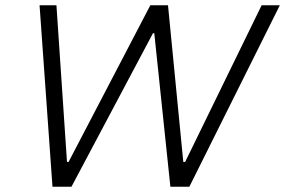

<svg xmlns="http://www.w3.org/2000/svg" viewBox="-20 -708 1081 728"><path d="M130 -688 179 0H251L560 -582H565L626 0H698L1041 -688H972L682 -94H675L617 -688H550L240 -94H234L194 -688Z"/></svg>

Font: Saira UNSAM Light Italic
Style: Regular
Weight: 300
Italic angle: -12°
Designer: Hector Gatti with collaboration of the Omnibus-Type team
Foundry: Omnibus-Type
Version: Version 0.072;PS 000.072;hotconv 1.0.88;makeotf.lib2.5.64775